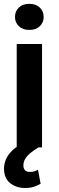

<svg xmlns="http://www.w3.org/2000/svg" viewBox="-20 -753 300 981"><path d="M194.8 -528.3V0H65.4V-528.3ZM56.6 -666.5Q56.6 -695.3 76.4 -714.4Q96.2 -733.4 129.9 -733.4Q163.6 -733.4 183.3 -714.4Q203.1 -695.3 203.1 -666.5Q203.1 -638.2 183.3 -619.1Q163.6 -600.1 129.9 -600.1Q96.2 -600.1 76.4 -619.1Q56.6 -638.2 56.6 -666.5ZM112.3 -28.8 176.8 0Q153.3 14.2 136 28.3Q118.7 42.5 109.1 58.3Q99.6 74.2 99.6 92.8Q99.6 106.9 107.2 116.2Q114.7 125.5 133.3 125.5Q147.5 125.5 157.5 121.8Q167.5 118.2 174.3 114.7L187.5 186Q175.3 193.4 156 200.4Q136.7 207.5 107.4 207.5Q63 207.5 31.7 182.4Q0.5 157.2 0.5 108.4Q0.5 83.5 11.2 59.3Q22 35.2 46.1 12.7Q70.3 -9.8 112.3 -28.8Z"/></svg>

Font: Roboto SemiBold
Style: Regular
Weight: 600
Designer: Christian Robertson
Foundry: Google
Version: Version 3.009; 2024